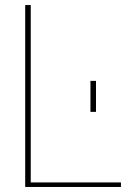

<svg xmlns="http://www.w3.org/2000/svg" viewBox="-20 -742 535 762"><path d="M460 0V-18H102V-722H80V0ZM361 -298V-421H339V-298Z"/></svg>

Font: Perun Thin
Style: Regular
Weight: 100
Foundry: Copyright (c) Stefan Peev, Context Ltd, 2016
Version: Version 1.089